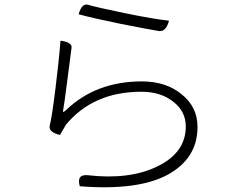

<svg xmlns="http://www.w3.org/2000/svg" viewBox="-20 -784 1040 835"><path d="M322 -722Q336 -772 364 -763Q396 -753 522 -727Q648 -701 715 -694Q702 -645 671 -649Q633 -655 506 -680Q379 -706 322 -722ZM243 -607Q296 -600 291 -575Q289 -562 274 -444Q259 -326 254 -301Q253 -292 267 -305Q397 -430 597 -430Q702 -430 770 -374Q839 -319 839 -232Q839 -95 709 -24Q579 46 327 26Q312 -27 362 -22Q544 -1 666 -61Q788 -121 788 -234Q788 -300 733 -342Q679 -385 595 -385Q386 -385 267 -242L241 -197Q191 -209 196 -237Q205 -269 221 -397Q237 -526 243 -607Z"/></svg>

Font: Swei Half Moon CJK SC
Style: Light
Weight: 300
Version: Version 2.071